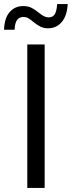

<svg xmlns="http://www.w3.org/2000/svg" viewBox="-43 -930 355 950"><path d="M92 0V-710H178V0ZM194 -790Q174 -790 157.5 -798Q141 -806 124 -820Q107 -834 97 -840Q87 -846 72 -846Q54 -846 42.5 -832.5Q31 -819 29 -783H-23Q-21 -841 5 -870.5Q31 -900 72 -900Q96 -900 113.5 -891Q131 -882 148 -868Q164 -855 175 -849.5Q186 -844 198 -844Q217 -844 227 -858Q237 -872 240 -910H292Q289 -853 263 -821.5Q237 -790 194 -790Z"/></svg>

Font: Geist
Style: Regular
Weight: 400
Designer: Basement.studio, Andrés Briganti, Mateo Zaragoza
Foundry: Basement.studio, Vercel, Andrés Briganti, Guido Ferreyra, Mateo Zaragoza
Version: Version 1.401